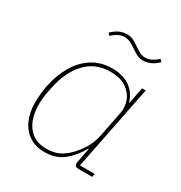

<svg xmlns="http://www.w3.org/2000/svg" viewBox="-168 -823 903 956"><g transform="rotate(30 283.5 -345.0)"><path d="M491 0H413Q402 0 396 -4.5Q390 -9 390 -19Q390 -24 390.5 -27.5Q391 -31 392 -35L407 -111H404Q373 -56 330 -22Q287 12 223 12Q171 12 134.5 -12.5Q98 -37 79 -80Q60 -123 60 -176Q60 -203 62.5 -229Q65 -255 70 -280Q84 -348 115.5 -402Q147 -456 196 -487Q245 -518 309 -518Q373 -518 412.5 -489Q452 -460 465 -413H468L486 -506H507L410 -19H495ZM223 -7Q255 -7 281 -16Q307 -25 333 -47Q362 -71 389 -111.5Q416 -152 426 -204L454 -346Q461 -380 449 -415Q437 -450 403 -474.5Q369 -499 309 -499Q223 -499 168.5 -440Q114 -381 94 -282L87 -247Q84 -231 82.5 -214Q81 -197 81 -176Q81 -130 96 -91.5Q111 -53 142.5 -30Q174 -7 223 -7ZM419 -628Q400 -628 385 -635.5Q370 -643 347 -659Q328 -672 314 -678Q300 -684 283 -684Q266 -684 249.5 -676Q233 -668 214 -651L203 -663Q226 -685 246.5 -693.5Q267 -702 288 -702Q308 -702 323 -695Q338 -688 360 -672Q379 -659 393 -652.5Q407 -646 424 -646Q441 -646 457.5 -654.5Q474 -663 493 -679L504 -667Q482 -645 461 -636.5Q440 -628 419 -628Z"/></g></svg>

Font: IBM Plex Sans Thin
Style: Italic
Weight: 250
Italic angle: -11.31°
Designer: Mike Abbink, Paul van der Laan, Pieter van Rosmalen
Foundry: Bold Monday
Version: Version 3.201